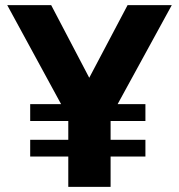

<svg xmlns="http://www.w3.org/2000/svg" viewBox="-20 -731 700 751"><path d="M98.1 -257.8V-323.7H548.8V-257.8ZM98.1 -118.7V-184.1H548.8V-118.7ZM247.1 0V-272L8.3 -710.9H180.2L329.1 -426.8L479 -710.9H651.9L412.6 -273.4V0Z"/></svg>

Font: Comme
Style: Bold
Weight: 700
Version: Version 1.000;gftools[0.9.27]